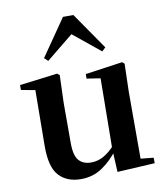

<svg xmlns="http://www.w3.org/2000/svg" viewBox="-91 -906 861 997"><g transform="rotate(-10 339.0 -407.0)"><path d="M256 16Q182 16 140 -29.5Q98 -75 99 -188L102 -498L132 -475L28 -494V-520L228 -545L240 -535L235 -389V-178Q235 -111 258 -85.5Q281 -60 322 -60Q365 -60 402.5 -86Q440 -112 470 -154L503 -103H456Q418 -51 368.5 -17.5Q319 16 256 16ZM448 12 442 -109V-112L446 -482L374 -493V-517L571 -545L582 -535L578 -389V-35L646 -28V1ZM479 -618 297 -766H376L194 -618L175 -636L309 -830H364L498 -636Z"/></g></svg>

Font: Noto Serif TC
Style: Bold
Weight: 700
Designer: Ryoko NISHIZUKA 西塚涼子 (kana & ideographs); Frank Grießhammer (Latin, Greek & Cyrillic); Wenlong ZHANG 张文龙 (bopomofo); San
Foundry: Adobe
Version: Version 2.002-H1;hotconv 1.1.0;makeotfexe 2.6.0